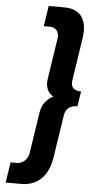

<svg xmlns="http://www.w3.org/2000/svg" viewBox="-70 -898 571 1197"><g transform="rotate(5 216.0 -300.0)"><path d="M432.1 -347C389.1 -347 365 -366 372 -412L412.9 -679C425.6 -762 409.6 -860 281.6 -860H184.6L165 -732H205C240 -732 263.7 -704 257.6 -664L218.3 -407C209.6 -350 231.7 -318 262.9 -300C226.2 -282 194.1 -249 185.5 -193L146.2 64C140.1 104 107.8 132 72.8 132H32.8L13.2 260H110.2C238.2 260 284.2 162 296.9 79L337.8 -188C344.8 -234 374.7 -253 417.7 -253Z"/></g></svg>

Font: Sztylet
Style: BdObl
Weight: 700
Foundry: Cannot Into Space Fonts, PlusOne Fonts
Version: Version 0.12